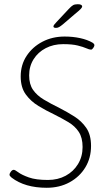

<svg xmlns="http://www.w3.org/2000/svg" viewBox="-20 -884 500 909"><path d="M201 5Q98 5 35 -43Q25 -51 25 -57Q25 -63 31.5 -71.5Q38 -80 45 -80Q51 -80 67 -68Q83 -56 116.5 -44Q150 -32 207 -32Q254 -32 291 -52Q328 -72 349.5 -107.5Q371 -143 371 -188Q371 -232 353 -259.5Q335 -287 304 -305.5Q273 -324 235 -343Q199 -360 162.5 -382Q126 -404 102 -437Q78 -470 78 -522Q78 -577 106 -619.5Q134 -662 181 -686.5Q228 -711 286 -711Q325 -711 359.5 -703.5Q394 -696 418 -682Q427 -676 427 -670Q427 -665 421.5 -657Q416 -649 411 -649Q403 -649 388.5 -655.5Q374 -662 348 -668.5Q322 -675 279 -675Q233 -675 196.5 -656Q160 -637 139 -603.5Q118 -570 118 -527Q118 -485 136.5 -458.5Q155 -432 187.5 -412.5Q220 -393 263 -372Q298 -354 332 -332.5Q366 -311 388.5 -278.5Q411 -246 411 -193Q411 -136 384 -91.5Q357 -47 309.5 -21Q262 5 201 5ZM245 -752Q233 -752 233 -759Q233 -765 247 -779L305 -841Q318 -855 326 -859.5Q334 -864 348 -864Q369 -864 369 -853Q369 -849 362 -841.5Q355 -834 334 -817L278 -769Q267 -760 260 -756Q253 -752 245 -752Z"/></svg>

Font: Asap Semi Condensed Semi Condensed Thin
Style: Italic
Weight: 100
Width: 4
Italic angle: -6°
Designer: Pablo Cosgaya
Foundry: Omnibus-Type
Version: Version 3.001; ttfautohint (v1.8.4.7-5d5b)